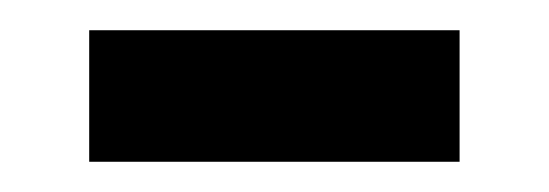

<svg xmlns="http://www.w3.org/2000/svg" viewBox="-20 -380 363 127"><path d="M39 -273V-360H284V-273Z"/></svg>

Font: Noto Sans Sinhala UI SemiCondensed Medium
Style: Regular
Weight: 500
Width: 4
Designer: Jelle Bosma - Monotype Design Team
Foundry: Monotype Imaging Inc.
Version: Version 2.006; ttfautohint (v1.8.4.7-5d5b)